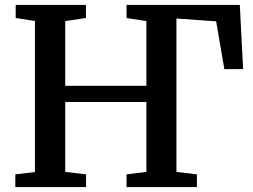

<svg xmlns="http://www.w3.org/2000/svg" viewBox="-20 -763 1033 783"><path d="M42.5 0V-52L122.5 -61.5V-677.5L44 -689.5V-743H330.5V-689.5L246 -677V-413H577V-677L496 -689.5V-743H958L971.5 -481H895L861.5 -676L699.5 -687.5V-62L783 -52V0H496V-52L577 -62V-347H246V-62L331 -52V0Z"/></svg>

Font: Merriweather 24pt SemiBold
Style: Regular
Weight: 600
Designer: Eben Sorkin
Foundry: Eben Sorkin
Version: Version 2.100